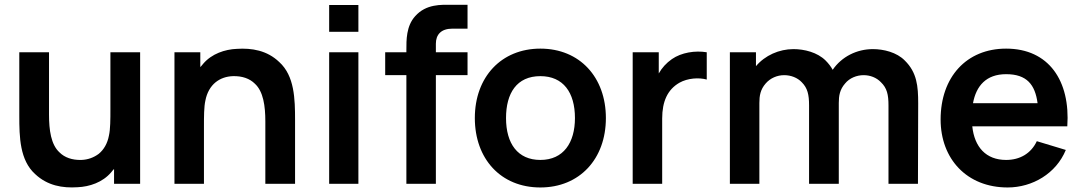

<svg xmlns="http://www.w3.org/2000/svg" viewBox="-20 -786 4628 821"><path d="M452.1 -562.5V-317.7V-316.7C452.1 -277.1 452.1 -233.3 445.8 -206.3C439.6 -172.9 424 -145.8 402.1 -128.1C381.2 -112.5 356.2 -103.1 328.1 -102.1C288.5 -101 256.2 -112.5 234.4 -134.4C197.9 -167.7 189.6 -230.2 189.6 -295.8V-562.5H62.5V-290.6C62.5 -200 64.6 -101 130.2 -41.7C183.3 8.3 247.9 18.8 311.5 14.6C362.5 12.5 418.8 -6.2 455.2 -49C459.4 -54.2 463.5 -59.4 467.7 -63.5V0H579.2V-562.5Z M1174 -520.8C1121.9 -570.8 1056.2 -581.2 992.7 -577.1C941.7 -575 885.4 -556.2 849 -513.5C844.8 -508.3 840.6 -503.1 836.5 -499V-562.5H726V0H852.1V-244.8V-245.8C852.1 -286.5 852.1 -329.2 858.3 -356.2C864.6 -389.6 880.2 -416.7 902.1 -434.4C922.9 -451 947.9 -459.4 976 -460.4C1015.6 -461.5 1047.9 -450 1069.8 -428.1C1106.2 -394.8 1114.6 -332.3 1114.6 -266.7V0H1241.7V-271.9C1241.7 -362.5 1239.6 -461.5 1174 -520.8Z M1387.5 -764.6V-650H1512.5V-764.6ZM1387.5 -562.5H1512.5V0H1387.5Z M1914.6 -663.5H1979.2V-765.6H1909.4C1867.7 -765.6 1802.1 -769.8 1755.2 -716.7C1716.7 -674 1717.7 -614.6 1717.7 -571.9V-562.5H1627.1V-464.6H1717.7V0H1843.8V-464.6H1979.2V-562.5H1843.8V-599C1843.8 -637.5 1865.6 -663.5 1914.6 -663.5Z M2290.6 15.6C2458.3 15.6 2570.8 -106.3 2570.8 -281.2C2570.8 -455.2 2459.4 -578.1 2290.6 -578.1C2124 -578.1 2010.4 -457.3 2010.4 -281.2C2010.4 -107.3 2120.8 15.6 2290.6 15.6ZM2438.5 -281.2C2438.5 -176 2389.6 -102.1 2290.6 -102.1C2193.8 -102.1 2143.8 -171.9 2143.8 -281.2C2143.8 -387.5 2189.6 -460.4 2290.6 -460.4C2388.5 -460.4 2438.5 -390.6 2438.5 -281.2Z M2853.1 -533.3C2829.2 -516.7 2810.4 -495.8 2796.9 -471.9V-562.5H2685.4V0H2811.5V-279.2C2811.5 -352.1 2834.4 -403.1 2885.4 -432.3C2920.8 -452.1 2968.8 -455.2 3002.1 -445.8V-562.5C2952.1 -570.8 2893.8 -561.5 2853.1 -533.3Z M3849 -527.1C3814.6 -562.5 3758.3 -576 3712.5 -576C3643.8 -576 3579.2 -543.8 3540.6 -487.5C3533.3 -501 3522.9 -514.6 3510.4 -527.1C3475 -562.5 3418.8 -576 3372.9 -576C3311.5 -576 3251 -549 3212.5 -503.1V-562.5H3101V0H3227.1V-345.8C3227.1 -376 3231.2 -403.1 3254.2 -429.2C3274 -452.1 3303.1 -464.6 3333.3 -464.6C3361.5 -464.6 3389.6 -454.2 3408.3 -434.4C3433.3 -409.4 3439.6 -381.2 3439.6 -335.4V0H3566.7V-343.8V-345.8C3566.7 -376 3570.8 -403.1 3593.8 -429.2C3612.5 -452.1 3642.7 -464.6 3672.9 -464.6C3701 -464.6 3728.1 -454.2 3746.9 -434.4C3772.9 -409.4 3779.2 -381.2 3779.2 -335.4V0H3905.2L3906.2 -343.8C3906.2 -417.7 3901 -476 3849 -527.1Z M4137.5 -245.8H4543.8C4557.3 -440.6 4464.6 -578.1 4282.3 -578.1C4112.5 -578.1 4002.1 -456.3 4002.1 -275C4002.1 -106.3 4114.6 15.6 4288.5 15.6C4394.8 15.6 4495.8 -43.8 4537.5 -144.8L4413.5 -182.3C4388.5 -129.2 4340.6 -102.1 4282.3 -102.1C4195.8 -102.1 4146.9 -157.3 4137.5 -245.8ZM4282.3 -468.8C4370.8 -468.8 4406.2 -424 4416.7 -344.8H4140.6C4154.2 -418.8 4196.9 -468.8 4282.3 -468.8Z"/></svg>

Font: Manrope3 Bold
Style: Regular
Weight: 700
Designer: Mikhail Sharanda
Foundry: Mikhail Sharanda
Version: Version 3.000;PS 003.000;hotconv 1.0.88;makeotf.lib2.5.64775